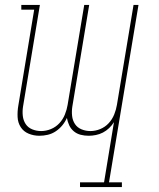

<svg xmlns="http://www.w3.org/2000/svg" viewBox="-20 -540 640 775"><path d="M472 215H303V196H400L440 -47Q432 -34 420.5 -23Q409 -12 395.5 -5Q382 2 367 5Q352 8 338 8Q321 8 305.5 4Q290 0 278 -10Q266 -20 259.5 -34Q253 -48 250 -64Q243 -48 231.5 -34Q220 -20 205 -10Q190 0 173 4Q156 8 139 8Q116 8 95.5 -0.5Q75 -9 63.5 -27Q52 -45 51 -68Q50 -91 54 -114L118 -501H66V-520H141L73 -110Q70 -91 72 -72.5Q74 -54 83.5 -39.5Q93 -25 110 -18Q127 -11 146 -11Q166 -11 185.5 -19Q205 -27 219.5 -42.5Q234 -58 242 -78Q250 -98 253 -117L320 -520H340L272 -110Q269 -91 271 -72.5Q273 -54 282.5 -39.5Q292 -25 309 -18Q326 -11 345 -11Q365 -11 384.5 -19Q404 -27 418.5 -42.5Q433 -58 441 -78Q449 -98 452 -117L519 -520H539L420 196H472Z"/></svg>

Font: Iosevka HT Thin Extended
Style: Italic
Weight: 100
Width: 7
Italic angle: -9°
Monospace: yes
Designer: Belleve Invis
Foundry: Belleve Invis
Version: Version 32.3.0; ttfautohint (v1.8.4)